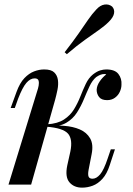

<svg xmlns="http://www.w3.org/2000/svg" viewBox="-20 -848 612 882"><path d="M387 -68Q383 -46 387 -36.5Q391 -27 405 -27Q423 -27 440 -47Q457 -67 475 -121L489 -162H508L484 -89Q471 -49 450.5 -26.5Q430 -4 406 5Q382 14 357 14Q320 14 299 -10.5Q278 -35 289 -88L303 -151Q315 -208 292.5 -234Q270 -260 193 -266V-270Q233 -273 274 -270Q315 -267 346.5 -253.5Q378 -240 394 -212.5Q410 -185 401 -140ZM461 -508Q449 -508 440 -504Q431 -500 422 -494Q404 -479 391 -451Q378 -423 365 -391.5Q352 -360 333.5 -331Q315 -302 284.5 -284Q254 -266 205 -267L195 -266L197 -277Q245 -280 274 -299Q303 -318 320 -346Q337 -374 349 -404.5Q361 -435 374 -462.5Q387 -490 407 -506Q425 -520 440 -524.5Q455 -529 468 -529Q508 -529 524 -508Q540 -487 538 -459Q538 -443 530.5 -426.5Q523 -410 508 -399Q493 -388 472 -388Q446 -388 435 -402.5Q424 -417 424 -436Q425 -455 438 -474Q451 -493 468 -506Q466 -507 464.5 -507.5Q463 -508 461 -508ZM123 0H19L151 -430Q155 -441 157.5 -454.5Q160 -468 157 -478Q154 -488 139 -488Q119 -488 101 -467Q83 -446 63 -394L48 -352H29L56 -426Q71 -467 92 -489Q113 -511 136.5 -520Q160 -529 183 -529Q215 -529 229 -515.5Q243 -502 246 -481Q249 -460 244 -435.5Q239 -411 233 -389ZM277 -608Q316 -658 341 -694Q366 -730 384.5 -757Q403 -784 422 -804Q440 -824 460 -827Q480 -830 495 -818Q507 -805 504 -787Q501 -769 480 -748Q461 -729 434 -710Q407 -691 371 -665.5Q335 -640 287 -599Z"/></svg>

Font: Playfair Display Medium
Style: Italic
Weight: 500
Italic angle: -14°
Designer: Claus Eggers Sørensen
Foundry: Claus Eggers Sørensen
Version: Version 1.203